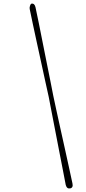

<svg xmlns="http://www.w3.org/2000/svg" viewBox="-20 -835 480 1070"><path d="M251.6 -294.7Q258.1 -260.2 267.6 -211.3Q277 -162.4 287.9 -106.4Q298.8 -50.4 309.6 5.8Q320.4 62.1 330.2 111.5Q339.9 161 346.4 195.9Q352.8 218.8 371.1 214.8Q389.2 211.2 383.7 186.9Q375.7 148.8 364.5 98.1Q353.4 47.3 341 -8.8Q328.6 -64.9 316.4 -119.7Q304.2 -174.5 294 -221.7Q283.8 -268.9 276.8 -301.9Q270.6 -334.3 261.1 -382Q251.5 -429.6 240.4 -484.9Q229.3 -540.2 218.1 -596.7Q206.9 -653.2 196.6 -704.5Q186.3 -755.7 177.9 -794.2Q172.7 -817.6 155.2 -814.5Q150.8 -813.2 147.4 -803.4Q144 -793.5 145.5 -784.9Q152.5 -749.9 163.1 -700.7Q173.7 -651.5 185.8 -595.4Q197.9 -539.3 210.3 -483.3Q222.6 -427.2 233.2 -377.9Q243.8 -328.7 251.6 -294.7Z"/></svg>

Font: Fraunces 9pt S050 Thin
Style: Italic
Weight: 100
Italic angle: -16°
Version: Version 1.000; ttfautohint (v1.8.3)